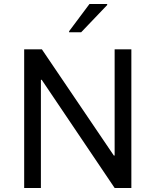

<svg xmlns="http://www.w3.org/2000/svg" viewBox="-20 -933 771 953"><path d="M100 0V-688H188L545 -161H549V-688H632V0H549L187 -537H183V0ZM323 -773V-778L424 -913H512V-908L383 -773Z"/></svg>

Font: Saira Thin
Style: Regular
Weight: 400
Version: Version 1.101